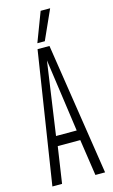

<svg xmlns="http://www.w3.org/2000/svg" viewBox="-135 -946 585 996"><g transform="rotate(-15 157.5 -448.0)"><path d="M16 0 126 -708H190L299 0H247L218 -195H97L68 0ZM102 -248H213L158 -639ZM133 -738 193 -896H244L173 -738Z"/></g></svg>

Font: Georama ExtraCondensed Light
Style: Regular
Weight: 300
Width: 2
Designer: Jean-Baptiste Levee
Foundry: Production Type
Version: Version 1.000